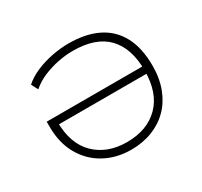

<svg xmlns="http://www.w3.org/2000/svg" viewBox="-148 -913 1180 1121"><g transform="rotate(-30 441.5 -352.5)"><path d="M440 8Q341 8 262 -35Q183 -78 137.5 -158Q92 -238 92 -348V-381H768V-332H125L146 -353Q146 -201 227 -122Q308 -43 440 -43Q577 -43 657 -123.5Q737 -204 737 -355Q737 -504 661 -583.5Q585 -663 430 -663Q380 -663 328.5 -652.5Q277 -642 229.5 -622Q182 -602 144 -569L121 -614Q155 -645 206.5 -667.5Q258 -690 317 -701.5Q376 -713 431 -713Q544 -713 624.5 -674Q705 -635 748 -555.5Q791 -476 791 -355Q791 -270 765 -202.5Q739 -135 692.5 -88.5Q646 -42 581.5 -17Q517 8 440 8Z"/></g></svg>

Font: Nunito Sans 7pt SemiExpanded ExtraLight
Style: Regular
Weight: 250
Width: 6
Designer: Vernon Adams
Foundry: Vernon Adams
Version: Version 3.101;gftools[0.9.27]